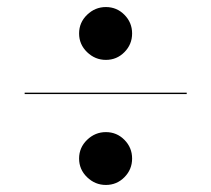

<svg xmlns="http://www.w3.org/2000/svg" viewBox="-20 -650 600 545"><path d="M204.5 -555Q204.5 -586 227.2 -608Q250 -630 280.5 -630Q311.5 -630 333.2 -608Q355 -586 355 -555Q355 -524 333.2 -502Q311.5 -480 280.5 -480Q250 -480 227.2 -502Q204.5 -524 204.5 -555ZM50 -387H510V-383H50ZM204.5 -200Q204.5 -231 227.2 -253Q250 -275 280.5 -275Q311.5 -275 333.2 -253Q355 -231 355 -200Q355 -169 333.2 -147Q311.5 -125 280.5 -125Q250 -125 227.2 -147Q204.5 -169 204.5 -200Z"/></svg>

Font: Bodoni* 36pt
Style: Bold
Weight: 700
Version: Version 2.3